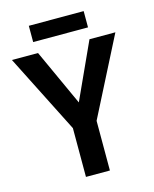

<svg xmlns="http://www.w3.org/2000/svg" viewBox="-127 -954 833 1038"><g transform="rotate(-15 289.5 -434.5)"><path d="M290 -399 434 -714H579L357 -278V0H223V-273L0 -714H146ZM443 -869V-778H136V-869Z"/></g></svg>

Font: Noto Sans Display SemiBold
Style: Regular
Weight: 600
Designer: Monotype Design Team
Foundry: Monotype Imaging Inc.
Version: Version 2.003